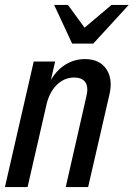

<svg xmlns="http://www.w3.org/2000/svg" viewBox="-21 -760 543 780"><path d="M-1 0 116 -510H203L181 -414H186L91 0ZM246 0 330 -369Q339 -406 326 -425.5Q313 -445 280 -445Q240 -445 209.5 -415Q179 -385 167 -332L173 -410Q197 -464 236.5 -492Q276 -520 324 -520Q383 -520 410.5 -480Q438 -440 424 -378L337 0ZM272 -583 199 -740H255L350 -610H278L432 -740H502L358 -583Z"/></svg>

Font: Instrument Sans Condensed Medium
Style: Italic
Weight: 500
Width: 3
Italic angle: -13°
Designer: Rodrigo Fuenzalida
Foundry: fragTYPE
Version: Version 1.000;gftools[0.9.28]